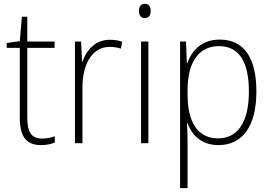

<svg xmlns="http://www.w3.org/2000/svg" viewBox="-20 -745 1406 999"><path d="M199 -24C140 -24 122 -62 122 -135V-496H264V-529H122V-658H94L83 -531L15 -521V-496H83V-133C83 -39 113 10 194 10C224 10 246 4 265 -3V-36C247 -29 225 -24 199 -24Z M551 -538C475 -538 429 -483 409 -424H407L402 -529H370V0H409V-288C408 -406 457 -501 550 -501C572 -501 591 -498 609 -492L616 -528C597 -535 574 -538 551 -538Z M733 -725C711 -725 703 -709 703 -688C703 -667 712 -651 733 -651C755 -651 764 -666 764 -688C764 -709 757 -725 733 -725ZM752 -529H714V0H752Z M1123 -539C1028 -539 977 -480 954 -415H952L948 -529H917V234H956V-1C956 -36 955 -73 953 -104H956C977 -44 1027 10 1117 10C1240 10 1314 -86 1314 -269C1314 -448 1247 -539 1123 -539ZM1119 -505C1224 -505 1275 -424 1275 -269C1275 -103 1213 -25 1114 -25C1015 -25 956 -102 956 -251V-277C956 -418 1012 -505 1119 -505Z"/></svg>

Font: Noto Sans Devanagari SemiCondensed ExtraLight
Style: Regular
Weight: 200
Width: 4
Designer: Jelle Bosma - Monotype Design Team
Foundry: Monotype Imaging Inc.
Version: Version 2.004